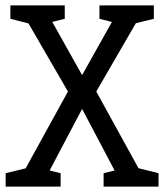

<svg xmlns="http://www.w3.org/2000/svg" viewBox="-20 -687 605 707"><path d="M248.5 -350 426.2 -667H518.2L334.5 -350L527.2 0H433.2ZM316.2 -350 131.5 0H37.5L230.2 -350L46.5 -667H138.5ZM18.2 -667H98.2L103 -596.2L18.2 -617.8ZM346.2 -667H426.2L431 -596.2L346.2 -617.8ZM361.5 0V-49.2L446.5 -70L441.5 0ZM0.8 0V-49.2L85.8 -70L80.8 0ZM123.2 0 116.5 -70.8 203.2 -49.2V0ZM483.8 0 477.2 -70.8 563.8 -49.2V0ZM130.2 -596 138.5 -667H218.5V-617.8ZM458.2 -596 466.5 -667H546.5V-617.8Z"/></svg>

Font: Epunda Slab Light
Style: Regular
Weight: 300
Designer: Simon Atzbach
Foundry: typofactur
Version: Version 1.102